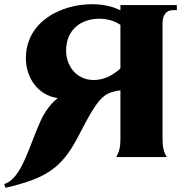

<svg xmlns="http://www.w3.org/2000/svg" viewBox="-70 -746 880 912"><path d="M502 -697C465 -716 417 -726 367 -726C222 -726 53 -645 53 -469C53 -383 105 -294 204 -280C171 -253 144 -218 123 -172C69 -55 33 104 -50 128L-44 146C146 102 222 54 299 -93C357 -205 388 -261 425 -290C447 -306 470 -313 502 -317V-84C502 -48 496 -24 482 0H722C708 -24 702 -48 702 -84V-634C702 -676 720 -698 754 -698H770V-722H502ZM244 -505C244 -608 318 -657 401 -657C437 -657 473 -648 502 -628V-421C460 -383 419 -366 375 -366C291 -366 244 -435 244 -505Z"/></svg>

Font: Sinistre Bold
Style: Regular
Weight: 900
Designer: Jules Durand
Foundry: Collletttivo
Version: Version 69.420;Glyphs 3.2 (3217)